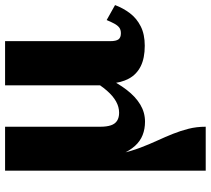

<svg xmlns="http://www.w3.org/2000/svg" viewBox="-57 -523 830 756"><g transform="rotate(-90 358.0 -145.0)"><path d="M556 10Q507 10 475 -6Q443 -22 426.5 -52.5Q410 -83 407 -127L400 -131V-540H574V-126Q574 -103 581 -93.5Q588 -84 605 -84Q619 -84 627.5 -90.5Q636 -97 643 -110Q650 -123 657 -140L716 -107Q704 -75 684 -48.5Q664 -22 632.5 -6Q601 10 556 10ZM237 -540V-165Q237 -140 242.5 -123.5Q248 -107 260.5 -99Q273 -91 292 -91Q315 -91 336.5 -103Q358 -115 379 -139Q400 -163 421 -199L432 -145Q409 -96 382 -61Q355 -26 324 -7.5Q293 11 257 11Q228 11 204 1.5Q180 -8 161.5 -28.5Q143 -49 129.5 -80Q116 -111 108 -155L119 -180Q122 -128 131.5 -85.5Q141 -43 154.5 -7.5Q168 28 182.5 59.5Q197 91 209 121Q221 151 229 182.5Q237 214 237 250H64V-540Z"/></g></svg>

Font: Roboto Serif SemiCondensed
Style: Bold
Weight: 700
Width: 4
Designer: Greg Gazdowicz
Foundry: Commercial Type
Version: Version 1.007